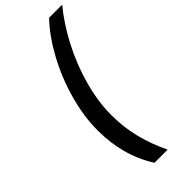

<svg xmlns="http://www.w3.org/2000/svg" viewBox="-335 -905 1160 1160"><g transform="rotate(-45 245.5 -325.0)"><path d="M105 -170Q105 -291 141.5 -421Q178 -551 241 -666.5Q304 -782 379 -860H491Q417 -771 357.5 -656.5Q298 -542 263.5 -417.5Q229 -293 229 -178Q229 -75 252.5 19.5Q276 114 322 210H210Q105 46 105 -170Z"/></g></svg>

Font: Exo SemiBold
Style: Italic
Weight: 600
Italic angle: -9°
Designer: Natanael Gama
Foundry: Natanael Gama
Version: Version 1.500; ttfautohint (v1.6)